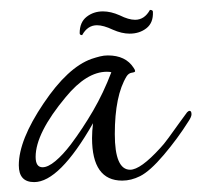

<svg xmlns="http://www.w3.org/2000/svg" viewBox="-20 -365 407 388"><path d="M49 3Q18 3 18 -31Q18 -82 68 -156Q117 -229 165 -246Q174 -249 182 -251Q190 -253 198 -253Q234 -253 250 -228Q253 -224 253 -221Q253 -219 246 -218Q240 -217 236 -211Q212 -172 212 -94Q212 -22 243 -22Q264 -22 304 -66Q310 -72 321 -87Q332 -102 343 -117.5Q354 -133 358 -138Q361 -141 363 -141Q367 -141 367 -134Q367 -129 361 -120Q339 -85 311 -52Q283 -19 263 -9Q245 0 227 0Q166 0 166 -86Q166 -93 166.5 -100.5Q167 -108 168 -116Q100 3 49 3ZM66 -27Q77 -27 92 -39.5Q107 -52 123 -73Q147 -105 168 -141Q189 -177 205 -219Q202 -220 196 -220Q155 -220 113 -169Q52 -96 52 -48Q52 -27 66 -27ZM146 -294Q141 -294 141 -298Q141 -320 155 -331Q169 -342 188 -342Q204 -342 222 -334Q240 -325 253 -325Q272 -325 283 -345Q289 -345 289 -341Q290 -319 276 -308Q262 -297 242 -297Q226 -297 208 -305Q189 -314 176 -314Q157 -314 146 -294Z"/></svg>

Font: Corinthia
Style: Regular
Weight: 400
Designer: Robert E. Leuschke
Foundry: Robert E. Leuschke
Version: Version 1.013; ttfautohint (v1.8.3)